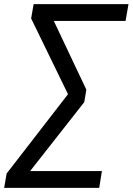

<svg xmlns="http://www.w3.org/2000/svg" viewBox="-40 -725 639 925"><path d="M-20 180 -8 111 306 -295 296 -254 110 -636 122 -705H579L565 -624H198L206 -652L376 -293L366 -233L77 135L81 99H451L438 180Z"/></svg>

Font: Nunito Sans 7pt SemiCondensed Medium
Style: Italic
Weight: 500
Width: 4
Italic angle: -9°
Designer: Vernon Adams
Foundry: Vernon Adams
Version: Version 3.101;gftools[0.9.27]